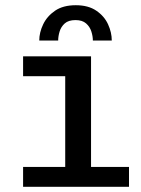

<svg xmlns="http://www.w3.org/2000/svg" viewBox="-20 -716 540 736"><path d="M68.5 0V-76H230V-424H68.5V-500H329V-76H474.5V0ZM270.5 -696Q318.5 -696 349.2 -675Q380 -654 394.2 -622.8Q408.5 -591.5 408.5 -560.5H336Q336 -577 330.2 -595.2Q324.5 -613.5 310 -626.2Q295.5 -639 269.5 -639Q242.5 -639 228.2 -626.2Q214 -613.5 208.5 -595.2Q203 -577 203 -560.5H130.5Q130.5 -591.5 145.5 -622.8Q160.5 -654 191.2 -675Q222 -696 270.5 -696Z"/></svg>

Font: Trispace Thin
Style: Regular
Weight: 400
Version: Version 1.210